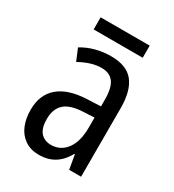

<svg xmlns="http://www.w3.org/2000/svg" viewBox="-168 -772 795 878"><g transform="rotate(30 229.5 -333.0)"><path d="M235 -546Q318 -546 354.5 -499.5Q391 -453 391 -363V0H328L315 -75H312Q296 -46 276 -27.5Q256 -9 230.5 0.5Q205 10 172 10Q129 10 98.5 -11Q68 -32 53 -68Q38 -104 38 -150Q38 -230 89 -273.5Q140 -317 239 -321L309 -324V-359Q309 -422 288 -450Q267 -478 225 -478Q197 -478 168 -469Q139 -460 109 -443L83 -505Q115 -525 154 -535.5Q193 -546 235 -546ZM252 -262Q183 -259 153 -231Q123 -203 123 -151Q123 -103 143 -80Q163 -57 198 -57Q248 -57 278.5 -97.5Q309 -138 309 -213V-265ZM363 -676V-612H104V-676Z"/></g></svg>

Font: Noto Sans Thai Condensed
Style: Regular
Weight: 400
Width: 3
Designer: Monotype Design Team
Foundry: Monotype Imaging Inc.
Version: Version 2.002